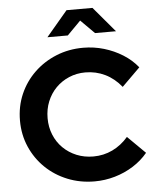

<svg xmlns="http://www.w3.org/2000/svg" viewBox="-61 -971 840 1032"><g transform="rotate(-5 359.0 -455.0)"><path d="M408 10Q330 10 262 -17.5Q194 -45 143.5 -94Q93 -143 64.5 -208.5Q36 -274 36 -350Q36 -427 64.5 -492.5Q93 -558 144 -607Q195 -656 262.5 -683.5Q330 -711 408 -711Q466 -711 520 -695Q574 -679 620.5 -650Q667 -621 700 -580L602 -483Q564 -530 514.5 -554Q465 -578 408 -578Q361 -578 320 -560.5Q279 -543 249 -512.5Q219 -482 202 -440.5Q185 -399 185 -350Q185 -302 202 -260.5Q219 -219 250 -188.5Q281 -158 322.5 -141Q364 -124 413 -124Q468 -124 516 -147Q564 -170 601 -213L696 -119Q663 -79 617 -50Q571 -21 517.5 -5.5Q464 10 408 10ZM479 -784 405 -858 332 -784H222L337 -920H477L592 -784Z"/></g></svg>

Font: Red Hat Display ExtraBold
Style: Regular
Weight: 800
Designer: Pentagram, MCKL
Foundry: Pentagram, MCKL
Version: Version 1.023